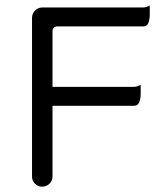

<svg xmlns="http://www.w3.org/2000/svg" viewBox="-20 -704 634 723"><path d="M509.8 -384.8Q497.6 -377 484.4 -377H177.7V-585.9Q177.7 -594.7 182.6 -599.6Q187.5 -604.5 196.3 -604.5H518.6Q527.8 -604.5 533.7 -609.9Q543.9 -620.6 543.9 -650.4V-683.6Q531.7 -675.8 518.6 -675.8H138.7Q123 -675.8 111.8 -664.1Q100.6 -652.3 100.6 -636.7V-39.1Q100.6 -23.4 111.8 -12.2Q123.5 -1 138.7 -1Q154.8 -1 167 -12.7Q177.7 -23.9 177.7 -39.1V-305.7H484.4Q493.7 -305.7 499 -311Q509.8 -321.8 509.8 -351.6Z"/></svg>

Font: YuPearl-Light
Style: Light
Weight: 300
Designer: Max Yao
Foundry: Max-Everyday
Version: Version 1.011; ttfautohint (v1.8.3)